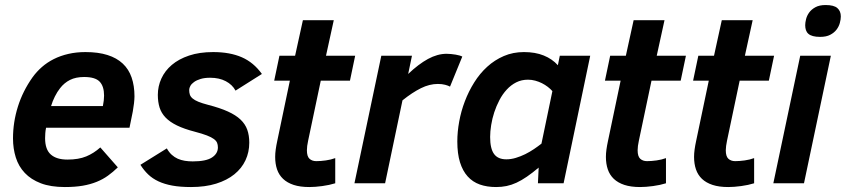

<svg xmlns="http://www.w3.org/2000/svg" viewBox="-20 -736 3396 771"><path d="M165 -223.1Q162.6 -211.9 161.9 -200.9Q161.1 -189.9 161.1 -181.2Q161.1 -135.7 184.1 -115.5Q207 -95.2 251 -95.2Q295.4 -95.2 326.2 -107.9Q356.9 -120.6 382.8 -144L453.1 -64Q434.1 -45.4 413.8 -30.8Q393.6 -16.1 368.4 -5.9Q343.3 4.4 312 9.8Q280.8 15.1 240.2 15.1Q183.6 15.1 144 0Q104.5 -15.1 79.6 -41.5Q54.7 -67.9 43.5 -103.5Q32.2 -139.2 32.2 -180.2Q32.2 -245.1 51.8 -307.6Q71.3 -370.1 110.8 -425.8Q127 -448.2 148.2 -466.8Q169.4 -485.4 196 -498.8Q222.7 -512.2 254.4 -519.5Q286.1 -526.9 323.2 -526.9Q374.5 -526.9 411.6 -515.1Q448.7 -503.4 472.9 -480.7Q497.1 -458 508.5 -424.8Q520 -391.6 520 -349.1Q520 -338.4 518.1 -321Q516.1 -303.7 513.2 -288.1L500 -223.1ZM393.1 -310.1Q395.5 -322.3 396.7 -332.3Q397.9 -342.3 397.9 -352.1Q397.9 -389.6 380.1 -408.2Q362.3 -426.8 317.9 -426.8Q284.2 -426.8 261 -415Q237.8 -403.3 221.2 -381.8Q210 -367.7 200.4 -348.6Q190.9 -329.6 185.1 -310.1Z M649.9 -140.1Q658.7 -124.5 669.7 -114.5Q680.7 -104.5 693.8 -98.6Q707 -92.8 722.2 -90.3Q737.3 -87.9 753.9 -87.9Q807.1 -87.9 831.1 -103.5Q855 -119.1 855 -144Q855 -154.3 851.8 -162.4Q848.6 -170.4 838.9 -177.7Q829.1 -185.1 810.8 -192.1Q792.5 -199.2 762.7 -207Q719.2 -218.3 690.7 -232.2Q662.1 -246.1 645 -263.9Q627.9 -281.7 620.8 -304.2Q613.8 -326.7 613.8 -355Q613.8 -389.2 627.9 -420.4Q642.1 -451.7 669.9 -475.3Q697.8 -499 739.3 -512.9Q780.8 -526.9 835.9 -526.9Q903.3 -526.9 950.9 -506.1Q998.5 -485.4 1031.7 -439L925.8 -372.1Q913.1 -396 886.7 -409.9Q860.4 -423.8 823.7 -423.8Q801.3 -423.8 785.4 -418.9Q769.5 -414.1 759.3 -406.7Q749 -399.4 744.4 -390.9Q739.7 -382.3 739.7 -375Q739.7 -364.3 742.4 -356Q745.1 -347.7 753.4 -340.6Q761.7 -333.5 776.6 -327.4Q791.5 -321.3 815.9 -314.9Q863.3 -302.7 895 -288.3Q926.8 -273.9 945.8 -255.9Q964.8 -237.8 972.9 -215.1Q981 -192.4 981 -163.1Q981 -125 965.8 -92.5Q950.7 -60.1 921.1 -36.1Q891.6 -12.2 847.9 1.5Q804.2 15.1 747.1 15.1Q704.1 15.1 672.1 9.3Q640.1 3.4 616.2 -7.8Q592.3 -19 575 -35.6Q557.6 -52.2 543.9 -74.2Z M1326.2 0Q1302.7 7.3 1273.9 11.2Q1245.1 15.1 1222.2 15.1Q1185.5 15.1 1159.4 6.6Q1133.3 -2 1116.7 -17.8Q1100.1 -33.7 1092.5 -55.9Q1085 -78.1 1085 -106Q1085 -120.1 1087.2 -136Q1089.4 -151.9 1093.3 -169.9L1144 -412.1H1081.1L1102.1 -512.2H1165L1196.3 -654.8H1320.3L1289.1 -512.2H1406.2L1385.3 -412.1H1268.1L1217.3 -170.9Q1214.8 -159.7 1213.6 -150.1Q1212.4 -140.6 1212.4 -132.8Q1212.4 -107.9 1222.9 -98.4Q1233.4 -88.9 1250 -88.9Q1267.6 -88.9 1288.3 -91.8Q1309.1 -94.7 1326.2 -101.1Z M1787.1 -388.2Q1780.3 -392.1 1767.6 -395.5Q1754.9 -398.9 1738.3 -398.9Q1704.6 -398.9 1670.2 -381.8Q1635.7 -364.7 1596.2 -333L1526.4 0H1403.3L1511.2 -512.2H1634.3L1619.1 -439Q1660.6 -478.5 1698.7 -499.3Q1736.8 -520 1773.4 -520Q1782.2 -520 1791.7 -519Q1801.3 -518.1 1809.8 -516.6Q1818.4 -515.1 1825.2 -513.2Q1832 -511.2 1836.4 -508.8Z M1816.4 -168Q1816.4 -206.5 1824 -248Q1831.5 -289.6 1846.7 -329.3Q1861.8 -369.1 1884.3 -405Q1906.7 -440.9 1936.5 -468Q1966.3 -495.1 2003.2 -511Q2040 -526.9 2084 -526.9Q2129.4 -526.9 2163.3 -513.2Q2197.3 -499.5 2220.2 -474.1L2228 -512.2H2350.1L2243.2 0H2140.1L2143.1 -63Q2117.7 -41.5 2095.9 -26.6Q2074.2 -11.7 2054.2 -2.4Q2034.2 6.8 2014.2 11Q1994.1 15.1 1972.2 15.1Q1935.5 15.1 1906.7 4.9Q1877.9 -5.4 1857.9 -27.6Q1837.9 -49.8 1827.1 -84.5Q1816.4 -119.1 1816.4 -168ZM2198.2 -370.1Q2190.4 -378.9 2179.7 -387.2Q2168.9 -395.5 2156.2 -401.9Q2143.6 -408.2 2129.4 -412.1Q2115.2 -416 2100.1 -416Q2074.2 -416 2053 -405.3Q2031.7 -394.5 2014.9 -376.2Q1998 -357.9 1985.6 -334.2Q1973.1 -310.5 1964.8 -285.2Q1956.5 -259.8 1952.4 -233.9Q1948.2 -208 1948.2 -186Q1948.2 -139.2 1963.9 -117.7Q1979.5 -96.2 2013.2 -96.2Q2032.2 -96.2 2051.5 -102.1Q2070.8 -107.9 2089.1 -116.9Q2107.4 -126 2124 -137.2Q2140.6 -148.4 2154.3 -159.2Z M2654.3 0Q2630.9 7.3 2602.1 11.2Q2573.2 15.1 2550.3 15.1Q2513.7 15.1 2487.5 6.6Q2461.4 -2 2444.8 -17.8Q2428.2 -33.7 2420.7 -55.9Q2413.1 -78.1 2413.1 -106Q2413.1 -120.1 2415.3 -136Q2417.5 -151.9 2421.4 -169.9L2472.2 -412.1H2409.2L2430.2 -512.2H2493.2L2524.4 -654.8H2648.4L2617.2 -512.2H2734.4L2713.4 -412.1H2596.2L2545.4 -170.9Q2543 -159.7 2541.7 -150.1Q2540.5 -140.6 2540.5 -132.8Q2540.5 -107.9 2551 -98.4Q2561.5 -88.9 2578.1 -88.9Q2595.7 -88.9 2616.5 -91.8Q2637.2 -94.7 2654.3 -101.1Z M3008.3 0Q2984.9 7.3 2956.1 11.2Q2927.2 15.1 2904.3 15.1Q2867.7 15.1 2841.6 6.6Q2815.4 -2 2798.8 -17.8Q2782.2 -33.7 2774.7 -55.9Q2767.1 -78.1 2767.1 -106Q2767.1 -120.1 2769.3 -136Q2771.5 -151.9 2775.4 -169.9L2826.2 -412.1H2763.2L2784.2 -512.2H2847.2L2878.4 -654.8H3002.4L2971.2 -512.2H3088.4L3067.4 -412.1H2950.2L2899.4 -170.9Q2897 -159.7 2895.8 -150.1Q2894.5 -140.6 2894.5 -132.8Q2894.5 -107.9 2905 -98.4Q2915.5 -88.9 2932.1 -88.9Q2949.7 -88.9 2970.5 -91.8Q2991.2 -94.7 3008.3 -101.1Z M3085.4 0 3193.4 -512.2H3316.4L3208.5 0ZM3213.4 -634.8Q3213.4 -645 3216.8 -658.9Q3220.2 -672.9 3229.2 -685.5Q3238.3 -698.2 3254.4 -707Q3270.5 -715.8 3295.4 -715.8Q3328.6 -715.8 3342.5 -703.6Q3356.4 -691.4 3356.4 -669.9Q3356.4 -658.2 3352.5 -643.8Q3348.6 -629.4 3339.1 -616.9Q3329.6 -604.5 3313.7 -596.2Q3297.9 -587.9 3273.4 -587.9Q3256.3 -587.9 3244.6 -591.1Q3232.9 -594.2 3226.1 -600.3Q3219.2 -606.4 3216.3 -615.2Q3213.4 -624 3213.4 -634.8Z"/></svg>

Font: Clear Sans
Style: Bold Italic
Weight: 700
Italic angle: -12°
Foundry: Intel Corporation
Version: Version 1.00